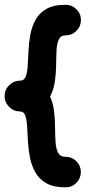

<svg xmlns="http://www.w3.org/2000/svg" viewBox="-31 -774 396 813"><path d="M-11.5 -367.2Q-11.5 -340.7 7.9 -321.4Q27.2 -302 53.7 -302Q105.7 -302 136.2 -319.6Q166.7 -337.2 181.5 -365.7Q196.3 -394.3 201.3 -428.7Q206.3 -463.1 206.7 -497.6Q207 -532 208.4 -560.5Q209.7 -589.1 217.8 -606.7Q226 -624.3 246.6 -624.3Q273.6 -624.3 292.7 -643.4Q311.8 -662.5 311.8 -689Q311.8 -715.9 292.7 -734.8Q273.6 -753.7 246.6 -753.7Q196 -753.7 165.7 -736.3Q135.4 -719 119.6 -690.2Q103.8 -661.4 97.5 -627.2Q91.2 -593 89.7 -558.8Q88.1 -524.7 86.4 -495.8Q84.6 -467 77.8 -449.7Q71 -432.4 53.7 -432.4Q27.2 -432.4 7.9 -413.3Q-11.5 -394.2 -11.5 -367.2ZM311.3 -45.4Q311.3 -72.4 292.4 -91.2Q273.6 -110.1 246.6 -110.1Q223.8 -110.1 214.8 -127.7Q205.8 -145.3 204.1 -173.8Q202.4 -202.4 202.1 -236.8Q201.9 -271.2 197.6 -305.7Q193.2 -340.1 179.2 -368.7Q165.2 -397.2 135.2 -414.8Q105.2 -432.4 53.7 -432.4Q27.2 -432.4 8.1 -413.3Q-11 -394.2 -11 -367.2Q-11 -340.7 8.1 -321.4Q27.2 -302 53.7 -302Q69.8 -302 76 -284.7Q82.3 -267.3 83.9 -238.5Q85.4 -209.7 87.3 -175.5Q89.1 -141.4 95.8 -107.2Q102.4 -73 118.6 -44.2Q134.8 -15.4 165.5 2Q196.2 19.3 246.6 19.3Q273.6 19.3 292.4 0.2Q311.3 -18.9 311.3 -45.4Z"/></svg>

Font: Mikhak VF
Style: Regular
Weight: 100
Designer: Amin Abedi
Version: Version 3.001